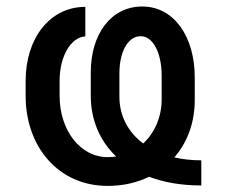

<svg xmlns="http://www.w3.org/2000/svg" viewBox="-20 -573 710 602"><path d="M611.2 8.5V-70.3C580.6 -70.3 552.6 -73.5 526.6 -79.5C567.5 -126.4 590.6 -188.6 590.6 -258.9V-331C590.6 -456 527 -552.6 426.1 -552.6C327.1 -552.6 264.6 -465.2 264.6 -345.9V-273.1C264.6 -198.5 291.9 -132.1 344.1 -82.4C335.6 -81 326.7 -80.3 317.5 -80.3C230.8 -80.3 166.9 -165.8 166.9 -272V-320C166.9 -398.4 203.5 -456.7 247.5 -458.8V-551.5C135.7 -551.5 60.4 -452.1 60.4 -320V-272C60.4 -112.6 163.4 9.9 317.5 9.9C366.1 9.9 409.8 -0.4 447.4 -18.8C494 -1.1 548.7 8.5 611.2 8.5ZM354.4 -269.5V-343C354.4 -411.6 381.7 -459.5 420.8 -459.5C459.5 -459.5 486.9 -408.4 486.9 -335.2V-261.7C486.9 -206 464.8 -156.2 429 -123.2C381.4 -158.7 354.4 -210.2 354.4 -269.5Z"/></svg>

Font: Magic Ui Pro Medium
Style: Regular
Weight: 500
Designer: Stefan Endress, Andreas Faust
Version: Version 1.000;FEAKit 1.0